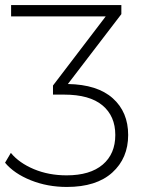

<svg xmlns="http://www.w3.org/2000/svg" viewBox="-44 -542 567 761"><path d="M464 -7Q464 85 401 142Q338 199 221 199Q144 199 78 172.5Q12 146 -24 103L-1 64Q32 104 90.5 128.5Q149 153 220 153Q313 153 363 110.5Q413 68 413 -7Q413 -82 362 -124.5Q311 -167 210 -167H166V-203L375 -477H0V-522H437V-486L225 -209Q342 -207 403 -152.5Q464 -98 464 -7Z"/></svg>

Font: Montserrat Atlas Light
Style: Regular
Weight: 300
Designer: Julieta Ulanovsky
Foundry: Julieta Ulanovsky
Version: Version 7.200